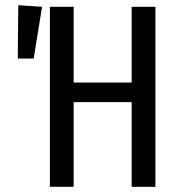

<svg xmlns="http://www.w3.org/2000/svg" viewBox="-20 -715 691 735"><path d="M484 0V-324H262V0H171V-689H262V-399H484V-689H575V0ZM50 -695 141 -689 109 -491H48Z"/></svg>

Font: Fira Sans Extra Condensed
Style: Regular
Weight: 400
Width: 1
Designer: Carrois Corporate & Edenspiekermann AG
Foundry: Carrois Corporate GbR & Edenspiekermann AG
Version: Version 4.203